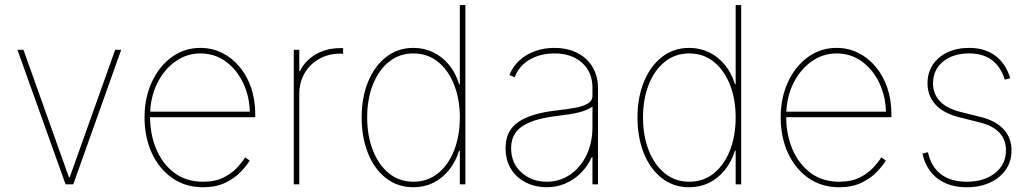

<svg xmlns="http://www.w3.org/2000/svg" viewBox="-20 -748 4189 779"><path d="M471.7 -545.9 277.3 0H246.1L50.8 -545.9H75.2L259.8 -28.3H262.7L447.3 -545.9Z M803.7 11.7Q732.4 11.7 679 -25.6Q625.5 -63 595.9 -127.2Q566.4 -191.4 566.4 -271.5Q566.4 -351.6 596.2 -415.5Q626 -479.5 677.2 -516.6Q728.5 -553.7 793 -553.7Q840.8 -553.7 881.3 -533.4Q921.9 -513.2 952.1 -476.8Q982.4 -440.4 999 -391.6Q1015.6 -342.8 1015.6 -285.2V-272.5H578.1V-294.9H1003.4L993.7 -285.2Q993.7 -353.5 967.5 -409.4Q941.4 -465.3 896.2 -498.3Q851.1 -531.2 793 -531.2Q736.8 -531.2 690.4 -497.8Q644 -464.4 616.5 -407Q588.9 -349.6 588.9 -277.3V-274.4Q588.9 -202.6 614 -142.8Q639.2 -83 687.3 -46.9Q735.4 -10.7 803.7 -10.7Q854.5 -10.7 888.7 -28.6Q922.9 -46.4 943.8 -69.8Q964.8 -93.3 974.6 -109.4L993.2 -96.7Q981 -76.2 956.8 -50.8Q932.6 -25.4 894.8 -6.8Q856.9 11.7 803.7 11.7Z M1171.9 0V-545.9H1194.3V-459H1197.3Q1216.8 -501.5 1260.5 -527.1Q1304.2 -552.7 1360.4 -552.7Q1364.7 -552.7 1366.2 -552.7Q1367.7 -552.7 1372.1 -552.7V-530.3Q1369.6 -530.3 1367.2 -530.3Q1364.7 -530.3 1360.4 -530.3Q1312.5 -530.3 1274.9 -509Q1237.3 -487.8 1215.8 -450.9Q1194.3 -414.1 1194.3 -366.2V0Z M1657.2 11.7Q1593.3 11.7 1545.9 -25.4Q1498.5 -62.5 1472.9 -126.7Q1447.3 -190.9 1447.3 -271.5Q1447.3 -351.6 1473.1 -415.5Q1499 -479.5 1546.4 -516.6Q1593.8 -553.7 1657.2 -553.7Q1700.7 -553.7 1737.5 -535.9Q1774.4 -518.1 1801.8 -484.9Q1829.1 -451.7 1842.8 -406.2H1845.7V-727.5H1868.2V0H1845.7V-136.7H1842.8Q1828.6 -91.3 1801.5 -57.9Q1774.4 -24.4 1737.8 -6.3Q1701.2 11.7 1657.2 11.7ZM1657.2 -10.7Q1715.3 -10.7 1757.6 -45.2Q1799.8 -79.6 1822.8 -138.7Q1845.7 -197.8 1845.7 -271.5Q1845.7 -345.2 1822.5 -404.1Q1799.3 -462.9 1757.1 -497.1Q1714.8 -531.2 1657.2 -531.2Q1600.1 -531.2 1557.9 -497.1Q1515.6 -462.9 1492.7 -404.1Q1469.7 -345.2 1469.7 -271.5Q1469.7 -197.8 1492.7 -138.7Q1515.6 -79.6 1557.6 -45.2Q1599.6 -10.7 1657.2 -10.7Z M2198.2 11.7Q2153.3 11.7 2115.2 -6.8Q2077.1 -25.4 2054.2 -61Q2031.2 -96.7 2031.2 -147.5Q2031.2 -175.3 2040 -199.7Q2048.8 -224.1 2071.3 -243.9Q2093.8 -263.7 2134 -278.1Q2174.3 -292.5 2237.3 -299.8Q2275.4 -304.2 2308.8 -309.8Q2342.3 -315.4 2363 -326.9Q2383.8 -338.4 2383.8 -359.4V-391.6Q2383.8 -455.1 2341.6 -493.2Q2299.3 -531.2 2229.5 -531.2Q2171.9 -531.2 2128.7 -505.9Q2085.4 -480.5 2068.4 -434.6L2046.9 -443.4Q2060.1 -477.5 2086.7 -502.2Q2113.3 -526.9 2150.1 -540.3Q2187 -553.7 2229.5 -553.7Q2271 -553.7 2303.7 -541.5Q2336.4 -529.3 2359.4 -507.3Q2382.3 -485.4 2394.3 -455.8Q2406.2 -426.3 2406.2 -391.6V0H2383.8V-110.4H2380.9Q2364.3 -73.7 2336.9 -46.4Q2309.6 -19 2274.4 -3.7Q2239.3 11.7 2198.2 11.7ZM2198.2 -10.7Q2250 -10.7 2292 -38.8Q2334 -66.9 2358.9 -117.2Q2383.8 -167.5 2383.8 -233.4V-315.4Q2373.5 -308.1 2359.6 -302.2Q2345.7 -296.4 2328.4 -292Q2311 -287.6 2290.3 -284.4Q2269.5 -281.2 2246.1 -278.3Q2172.9 -270 2130.9 -252.4Q2088.9 -234.9 2071.3 -208.7Q2053.7 -182.6 2053.7 -147.5Q2053.7 -85.9 2095.5 -48.3Q2137.2 -10.7 2198.2 -10.7Z M2776.4 11.7Q2712.4 11.7 2665 -25.4Q2617.7 -62.5 2592 -126.7Q2566.4 -190.9 2566.4 -271.5Q2566.4 -351.6 2592.3 -415.5Q2618.2 -479.5 2665.5 -516.6Q2712.9 -553.7 2776.4 -553.7Q2819.8 -553.7 2856.7 -535.9Q2893.6 -518.1 2920.9 -484.9Q2948.2 -451.7 2961.9 -406.2H2964.8V-727.5H2987.3V0H2964.8V-136.7H2961.9Q2947.8 -91.3 2920.7 -57.9Q2893.6 -24.4 2856.9 -6.3Q2820.3 11.7 2776.4 11.7ZM2776.4 -10.7Q2834.5 -10.7 2876.7 -45.2Q2918.9 -79.6 2941.9 -138.7Q2964.8 -197.8 2964.8 -271.5Q2964.8 -345.2 2941.7 -404.1Q2918.5 -462.9 2876.2 -497.1Q2834 -531.2 2776.4 -531.2Q2719.2 -531.2 2677 -497.1Q2634.8 -462.9 2611.8 -404.1Q2588.9 -345.2 2588.9 -271.5Q2588.9 -197.8 2611.8 -138.7Q2634.8 -79.6 2676.8 -45.2Q2718.8 -10.7 2776.4 -10.7Z M3384.8 11.7Q3313.5 11.7 3260 -25.6Q3206.5 -63 3177 -127.2Q3147.5 -191.4 3147.5 -271.5Q3147.5 -351.6 3177.2 -415.5Q3207 -479.5 3258.3 -516.6Q3309.6 -553.7 3374 -553.7Q3421.9 -553.7 3462.4 -533.4Q3502.9 -513.2 3533.2 -476.8Q3563.5 -440.4 3580.1 -391.6Q3596.7 -342.8 3596.7 -285.2V-272.5H3159.2V-294.9H3584.5L3574.7 -285.2Q3574.7 -353.5 3548.6 -409.4Q3522.5 -465.3 3477.3 -498.3Q3432.1 -531.2 3374 -531.2Q3317.9 -531.2 3271.5 -497.8Q3225.1 -464.4 3197.5 -407Q3169.9 -349.6 3169.9 -277.3V-274.4Q3169.9 -202.6 3195.1 -142.8Q3220.2 -83 3268.3 -46.9Q3316.4 -10.7 3384.8 -10.7Q3435.5 -10.7 3469.7 -28.6Q3503.9 -46.4 3524.9 -69.8Q3545.9 -93.3 3555.7 -109.4L3574.2 -96.7Q3562 -76.2 3537.8 -50.8Q3513.7 -25.4 3475.8 -6.8Q3438 11.7 3384.8 11.7Z M4079.1 -430.7 4056.6 -424.8Q4040 -478 4004.2 -504.6Q3968.3 -531.2 3912.1 -531.2Q3846.7 -531.2 3806.2 -498Q3765.6 -464.8 3765.6 -410.2Q3765.6 -367.7 3792.7 -338.1Q3819.8 -308.6 3875 -294.4L3960.9 -272.9Q4020.5 -257.8 4052.2 -223.1Q4084 -188.5 4084 -137.7Q4084 -93.3 4060.8 -59.6Q4037.6 -25.9 3996.6 -7.1Q3955.6 11.7 3902.3 11.7Q3829.6 11.7 3783.2 -24.2Q3736.8 -60.1 3722.7 -125L3745.1 -130.4Q3757.3 -72.3 3797.4 -41.5Q3837.4 -10.7 3902.3 -10.7Q3973.1 -10.7 4017.3 -45.9Q4061.5 -81.1 4061.5 -137.7Q4061.5 -224.6 3956.1 -251L3871.1 -272.5Q3808.1 -288.1 3775.6 -323.7Q3743.2 -359.4 3743.2 -410.2Q3743.2 -453.1 3764.6 -485.4Q3786.1 -517.6 3824.2 -535.6Q3862.3 -553.7 3912.1 -553.7Q3975.1 -553.7 4017.3 -522.7Q4059.6 -491.7 4079.1 -430.7Z"/></svg>

Font: Inter Tight Thin
Style: Regular
Weight: 250
Designer: Rasmus Andersson
Foundry: rsms
Version: Version 3.004